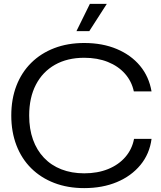

<svg xmlns="http://www.w3.org/2000/svg" viewBox="-20 -958 830 987"><path d="M413 9Q328 9 259 -17.5Q190 -44 140.5 -93Q91 -142 64.5 -211Q38 -280 38 -364Q38 -449 64.5 -517.5Q91 -586 140.5 -635Q190 -684 259 -710.5Q328 -737 413 -737Q507 -737 580.5 -706Q654 -675 700 -619.5Q746 -564 759 -488H668Q657 -540 622.5 -579Q588 -618 534.5 -639.5Q481 -661 413 -661Q326 -661 262.5 -625Q199 -589 164.5 -522.5Q130 -456 130 -364Q130 -295 149.5 -240.5Q169 -186 206 -147Q243 -108 295.5 -87.5Q348 -67 413 -67Q482 -67 536 -89Q590 -111 624.5 -151Q659 -191 669 -244H759Q749 -167 702 -110Q655 -53 581 -22Q507 9 413 9ZM373 -798 442 -938H529L439 -798Z"/></svg>

Font: Mona Sans SemiExpanded
Style: Regular
Weight: 400
Width: 6
Designer: Deni Anggara
Foundry: GitHub
Version: Version 2.000